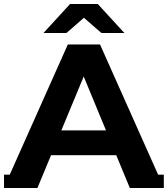

<svg xmlns="http://www.w3.org/2000/svg" viewBox="-34 -921 834 954"><path d="M-12 6 303 -700H463L778 6L611 13L350 -618H414L152 13ZM147 -150 190 -273H550L594 -150ZM-14 -53H151V13H-14ZM611 -53H780V13H611ZM182 -757 314 -901H452L584 -757H470L332 -877H434L296 -757Z"/></svg>

Font: Montserrat Underline Thin
Style: Bold
Weight: 700
Version: Version 9.000